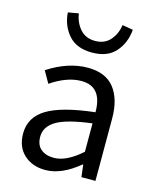

<svg xmlns="http://www.w3.org/2000/svg" viewBox="-122 -899 807 995"><g transform="rotate(15 281.5 -401.5)"><path d="M216.8 12.7Q146.5 12.7 102.1 -28.3Q57.6 -69.3 57.6 -140.6Q57.6 -228.5 137.2 -276.4Q216.8 -324.2 391.6 -343.8Q391.6 -481.4 280.3 -481.4Q203.1 -481.4 117.2 -422.9L81.1 -486.3Q189.5 -556.6 294.9 -556.6Q390.6 -556.6 437 -497.6Q483.4 -438.5 483.4 -334V0H408.2L400.4 -65.4H397.5Q303.7 12.7 216.8 12.7ZM243.2 -59.6Q310.5 -59.6 391.6 -131.8V-284.2Q258.8 -267.6 203.1 -234.9Q147.5 -202.1 147.5 -147.5Q147.5 -103.5 173.8 -81.5Q200.2 -59.6 243.2 -59.6ZM119.1 -806.6 175.8 -816.4Q182.6 -768.6 212.4 -734.4Q242.2 -700.2 293 -700.2Q343.8 -700.2 373.5 -733.9Q403.3 -767.6 410.2 -816.4L467.8 -806.6Q461.9 -735.4 418.9 -686.5Q376 -637.7 293 -637.7Q210 -637.7 167 -687Q124 -736.3 119.1 -806.6Z"/></g></svg>

Font: Gen Shin Gothic Regular
Style: Regular
Weight: 400
Designer: [Source Han Sans]
Ryoko NISHIZUKA  (kana & ideographs); Paul D. Hunt (Latin, Greek & Cyrillic); Wenlong ZHANG  (bopomofo
Version: Version 1.002.20150607